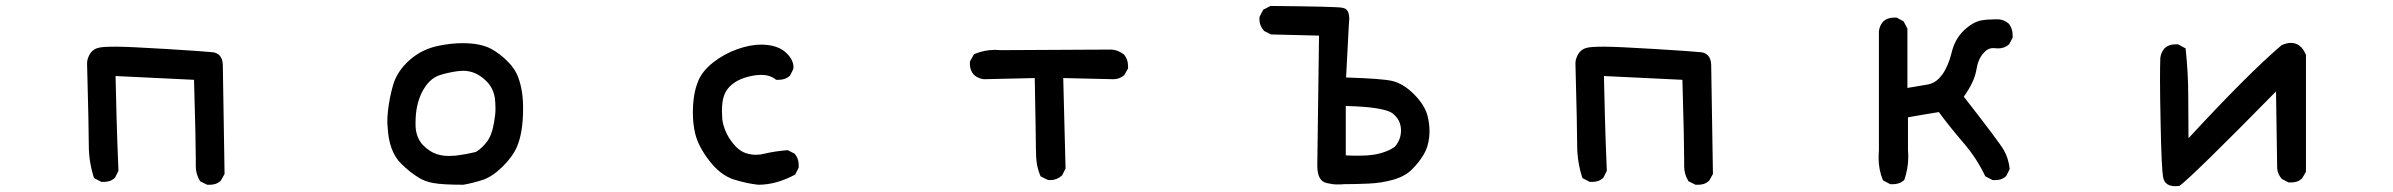

<svg xmlns="http://www.w3.org/2000/svg" viewBox="-20 -605 8040 645"><path d="M272.5 -391.6Q272.5 -403.3 277.3 -414.1Q287.1 -438.5 310.5 -444.3Q323.2 -448.2 367.7 -448.2Q412.1 -448.2 539.1 -440.4Q666 -432.6 692.4 -429.7Q708 -428.7 717.8 -418.5Q727.5 -408.2 728.5 -387.7L734.4 -20.5L721.7 2Q711.9 10.7 702.6 13.2Q693.4 15.6 687.5 15.6Q681.6 15.6 675.8 15.6L652.3 3.9Q637.7 -19.5 637.7 -46.9V-74.2Q637.7 -132.8 631.8 -336.9L368.2 -349.6Q372.1 -179.7 374 -131.8L377.9 -31.2L366.2 -7.8Q356.4 1 347.2 3.4Q337.9 5.9 332 5.9Q326.2 5.9 320.3 5.9L295.9 -6.8Q278.3 -60.5 278.3 -117.7Q278.3 -174.8 272.5 -391.6Z M1536.1 15.6Q1465.8 15.6 1435.5 9.8Q1407.2 4.9 1385.7 -8.8Q1355.5 -27.3 1327.1 -55.7Q1286.1 -96.7 1282.2 -178.7Q1281.2 -186.5 1281.2 -198.7Q1281.2 -210.9 1283.2 -231.4Q1288.1 -276.4 1300.8 -320.3Q1314.5 -366.2 1355.5 -402.8Q1396.5 -439.5 1453.1 -451.2Q1496.1 -460 1534.2 -460Q1594.7 -460 1630.9 -440.4Q1659.2 -424.8 1684.6 -399.4Q1710.9 -374 1721.7 -342.8Q1737.3 -299.8 1737.3 -242.2Q1737.3 -160.2 1716.8 -112.3Q1702.1 -78.1 1668 -44.9Q1632.8 -10.7 1601.1 -0.5Q1569.3 9.8 1537.1 15.6ZM1639.6 -193.4Q1644.5 -219.7 1644.5 -238.8Q1644.5 -257.8 1642.6 -274.4Q1637.7 -308.6 1614.3 -332Q1579.1 -367.2 1536.1 -367.2Q1528.3 -367.2 1519.5 -366.2Q1489.3 -362.3 1460 -353.5Q1419.9 -341.8 1395.5 -291Q1376 -249 1376 -194.3Q1376 -187.5 1376 -180.7Q1377.9 -143.6 1399.4 -119.1Q1422.9 -94.7 1448.2 -86.9Q1466.8 -81.1 1488.3 -81.1Q1498 -81.1 1508.8 -82Q1543 -85.9 1579.1 -94.7Q1599.6 -107.4 1616.2 -129.4Q1632.8 -151.4 1639.6 -193.4Z M2307.6 -226.6Q2307.6 -289.1 2325.2 -332Q2338.9 -366.2 2375.5 -395Q2412.1 -423.8 2456.1 -439.5Q2500 -455.1 2536.1 -455.1Q2593.8 -455.1 2623 -425.8Q2645.5 -403.3 2645.5 -379.9Q2645.5 -374 2644.5 -372.1L2633.8 -350.6Q2618.2 -336.9 2596.7 -336.9Q2593.8 -336.9 2586.9 -336.9L2585 -338.9Q2565.4 -353.5 2537.1 -353.5Q2529.3 -353.5 2520.5 -352.5Q2461.9 -344.7 2431.6 -314.5Q2418 -300.8 2411.6 -281.7Q2405.3 -262.7 2405.3 -232.4Q2405.3 -223.6 2406.2 -208Q2407.2 -192.4 2414.1 -173.3Q2420.9 -154.3 2431.6 -138.2Q2442.4 -122.1 2452.1 -112.3Q2468.8 -95.7 2486.3 -90.3Q2503.9 -85 2519 -85Q2534.2 -85 2548.8 -88.9Q2581.1 -96.7 2626 -100.6L2649.4 -88.9Q2663.1 -73.2 2663.1 -50.8Q2663.1 -47.9 2663.1 -42L2651.4 -18.6Q2587.9 15.6 2528.3 15.6H2527.3Q2489.3 11.7 2445.3 -2Q2400.4 -16.6 2363.3 -64.5Q2326.2 -112.3 2315.4 -156.2Q2307.6 -189.5 2307.6 -226.6Z M3456.1 -342.8 3285.2 -338.9Q3266.6 -340.8 3252 -353.5Q3238.3 -368.2 3238.3 -389.6Q3238.3 -392.6 3238.3 -398.4L3252 -422.9Q3286.1 -437.5 3323.2 -437.5Q3332 -437.5 3340.8 -436.5L3713.9 -438.5Q3735.4 -437.5 3755.9 -421.9Q3769.5 -405.3 3769.5 -383.8Q3769.5 -380.9 3769.5 -375L3756.8 -352.5Q3741.2 -338.9 3719.7 -338.9L3551.8 -342.8L3559.6 -39.1L3547.9 -15.6Q3530.3 0 3508.8 0Q3501 0 3499 -1L3475.6 -12.7Q3466.8 -34.2 3463.4 -54.2Q3460 -74.2 3460 -105.5Q3460 -136.7 3456.1 -342.8Z M4782.2 -165Q4782.2 -154.3 4781.2 -144.5Q4777.3 -109.4 4762.7 -85.9Q4747.1 -59.6 4723.6 -36.1Q4700.2 -12.7 4661.1 -1.5Q4622.1 9.8 4578.1 11.7Q4534.2 13.7 4495.1 13.7Q4487.3 14.6 4471.7 14.6Q4456.1 14.6 4436.5 9.8Q4405.3 2.9 4405.3 -48.8Q4405.3 -49.8 4411.1 -485.4L4250 -489.3L4226.6 -501Q4210.9 -518.6 4210.9 -540Q4210.9 -547.9 4211.9 -549.8L4223.6 -572.3L4248 -585Q4468.8 -583 4488.3 -579.1Q4497.1 -578.1 4503.9 -572.3Q4512.7 -562.5 4512.7 -542Q4512.7 -538.1 4511.2 -520.5Q4509.8 -502.9 4502 -344.7Q4625 -340.8 4657.2 -333Q4694.3 -324.2 4730 -288.6Q4765.6 -252.9 4775.4 -216.8Q4782.2 -190.4 4782.2 -165ZM4501 -83Q4518.6 -82 4537.1 -82Q4555.7 -82 4574.2 -83Q4617.2 -85.9 4652.3 -103.5L4666 -112.3Q4686.5 -135.7 4686.5 -167Q4686.5 -203.1 4656.2 -225.6Q4643.6 -234.4 4606.9 -240.7Q4570.3 -247.1 4501 -249Z M5272.5 -391.6Q5272.5 -403.3 5277.3 -414.1Q5287.1 -438.5 5310.5 -444.3Q5323.2 -448.2 5367.7 -448.2Q5412.1 -448.2 5539.1 -440.4Q5666 -432.6 5692.4 -429.7Q5708 -428.7 5717.8 -418.5Q5727.5 -408.2 5728.5 -387.7L5734.4 -20.5L5721.7 2Q5711.9 10.7 5702.6 13.2Q5693.4 15.6 5687.5 15.6Q5681.6 15.6 5675.8 15.6L5652.3 3.9Q5637.7 -19.5 5637.7 -46.9V-74.2Q5637.7 -132.8 5631.8 -336.9L5368.2 -349.6Q5372.1 -179.7 5374 -131.8L5377.9 -31.2L5366.2 -7.8Q5356.4 1 5347.2 3.4Q5337.9 5.9 5332 5.9Q5326.2 5.9 5320.3 5.9L5295.9 -6.8Q5278.3 -60.5 5278.3 -117.7Q5278.3 -174.8 5272.5 -391.6Z M6291 -74.2Q6291 -87.9 6292 -101.6V-500Q6293.9 -518.6 6306.6 -533.2Q6321.3 -545.9 6342.8 -545.9Q6345.7 -545.9 6351.6 -545.9L6375 -533.2L6387.7 -508.8V-309.6Q6428.7 -316.4 6457 -321.3Q6477.5 -325.2 6493.2 -340.8L6504.9 -354.5Q6525.4 -383.8 6536.1 -427.7Q6546.9 -472.7 6575.7 -501Q6604.5 -529.3 6633.8 -536.1Q6655.3 -540 6678.7 -540Q6689.5 -540 6695.3 -540Q6713.9 -538.1 6728.5 -525.4Q6741.2 -508.8 6741.2 -487.3Q6741.2 -484.4 6741.2 -478.5L6729.5 -456.1Q6713.9 -442.4 6692.4 -442.4Q6688.5 -442.4 6684.6 -442.9Q6680.7 -443.4 6675.8 -443.4Q6657.2 -443.4 6643.6 -426.8Q6625 -407.2 6619.1 -369.1Q6612.3 -329.1 6577.1 -280.3Q6695.3 -128.9 6711.4 -101.1Q6727.5 -73.2 6731.4 -37.1L6719.7 -13.7Q6710 -4.9 6700.7 -2.4Q6691.4 0 6685.5 0Q6679.7 0 6673.8 0L6649.4 -12.7Q6620.1 -74.2 6576.2 -125Q6532.2 -175.8 6493.2 -228.5Q6460.9 -223.6 6437 -219.2Q6413.1 -214.8 6389.6 -210.9V-98.6Q6390.6 -88.9 6390.6 -79.1Q6390.6 -38.1 6377 0Q6366.2 8.8 6356.9 11.2Q6347.7 13.7 6341.8 13.7Q6335.9 13.7 6330.1 13.7L6305.7 1Q6291 -34.2 6291 -74.2Z M7287.1 20.5Q7266.6 20.5 7255.9 9.8Q7249 2.9 7247.1 -8.8Q7241.2 -35.2 7238.3 -192.4Q7236.3 -286.1 7236.3 -335.4Q7236.3 -384.8 7237.3 -409.2V-410.2Q7239.3 -428.7 7252 -443.4Q7266.6 -456.1 7288.1 -456.1Q7291 -456.1 7296.9 -456.1L7322.3 -442.4Q7331.1 -359.4 7331.1 -284.7Q7331.1 -210 7332 -140.6Q7532.2 -357.4 7644.5 -453.1Q7662.1 -460.9 7675.8 -460.9Q7709 -460.9 7725.6 -422.9L7726.6 -420.9V-28.3L7713.9 -5.9Q7704.1 2.9 7694.8 5.4Q7685.5 7.8 7679.7 7.8Q7673.8 7.8 7668 7.8L7645.5 -3.9Q7630.9 -20.5 7629.9 -40L7626 -297.9Q7351.6 -18.6 7301.8 19.5Q7293 20.5 7287.1 20.5Z"/></svg>

Font: JasonHandwriting2
Style: SemiBold
Weight: 600
Version: Version 1.04.7